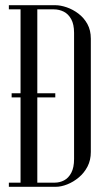

<svg xmlns="http://www.w3.org/2000/svg" viewBox="-20 -719 425 739"><path d="M59.1 0H194.6Q215.2 0 238.8 -9.3Q262.4 -18.6 283.2 -36Q304.1 -53.4 316.9 -78.1Q329.6 -102.8 329.6 -133.9V-570Q329.6 -602.4 316.5 -626.3Q303.4 -650.2 282.1 -666.4Q260.9 -682.5 236.9 -690.8Q213 -699 192.4 -699H59.1ZM123.6 -683H186.8Q207.6 -683 225.4 -674.1Q243.1 -665.2 254.1 -645.2Q265.1 -625.1 265.1 -592.5V-107.2Q265.1 -74 254.3 -53.8Q243.5 -33.5 226.7 -24.8Q209.9 -16 190.5 -16H123.6ZM14.1 -699V-683H59.1V-699ZM14.1 -16V0H59.1V-16ZM24.8 -360V-344.1H192.8V-360Z"/></svg>

Font: Emberly Black
Style: Regular
Weight: 900
Designer: Rajesh Rajput
Foundry: Rajesh Rajput
Version: Version 1.000